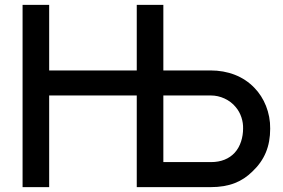

<svg xmlns="http://www.w3.org/2000/svg" viewBox="-20 -770 1163 790"><path d="M1027.1 -408.3C981.3 -456.3 917.7 -480.2 845.8 -480.2H652.1V-750H542.7V-480.2H182.3V-750H72.9V0H182.3V-377.1H542.7V0H845.8C925 0 976 -22.9 1017.7 -63.5C1068.8 -111.5 1091.7 -167.7 1091.7 -240.6C1092.7 -306.2 1066.7 -367.7 1027.1 -408.3ZM980.2 -240.6C980.2 -206.3 969.8 -167.7 945.8 -141.7C922.9 -116.7 889.6 -103.1 849 -103.1H652.1V-377.1H849C884.4 -377.1 925 -360.4 950 -329.2C970.8 -305.2 981.3 -270.8 980.2 -240.6Z"/></svg>

Font: Manrope Semibold
Style: Regular
Weight: 600
Width: 4
Designer: Michael Sharanda
Foundry: Michael Sharanda
Version: Version 2.000;PS 002.000;hotconv 1.0.88;makeotf.lib2.5.64775